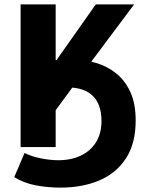

<svg xmlns="http://www.w3.org/2000/svg" viewBox="-20 -671 662 876"><path d="M74 0V-651H234V-397H238L417 -651H592L393 -385L234 -168V0ZM256 185Q197 185 142.5 174.5Q88 164 45 137L92 27Q124 43 166.5 51.5Q209 60 247 60Q304 60 348.5 39Q393 18 418 -22Q443 -62 443 -119Q443 -195 403.5 -233.5Q364 -272 289 -272L314 -399Q368 -399 419.5 -383.5Q471 -368 511.5 -335Q552 -302 575.5 -249.5Q599 -197 599 -121Q599 -17 555 51Q511 119 433.5 152Q356 185 256 185Z"/></svg>

Font: Source Sans 3 ExtraBold
Style: Regular
Weight: 800
Designer: Paul D. Hunt
Foundry: Adobe
Version: Version 3.052;hotconv 1.1.0;makeotfexe 2.6.0